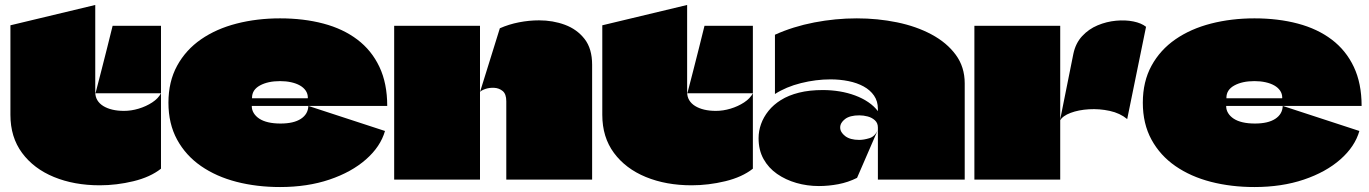

<svg xmlns="http://www.w3.org/2000/svg" viewBox="-20 -724 5517 774"><path d="M365 -348Q377 -394 388.5 -439Q400 -484 411.5 -529.5Q423 -575 434 -620H629V-348ZM22 -261Q22 -347 22 -442Q22 -537 22 -622L364 -704Q364 -655 364 -604Q364 -553 364 -502Q364 -465 364 -428Q364 -391 364 -355Q364 -354 364 -354Q364 -354 364 -353Q364 -334 372.5 -320Q381 -306 396.5 -296.5Q412 -287 433 -282Q454 -277 480 -277Q509 -277 539 -286Q569 -295 593.5 -311Q618 -327 629 -348V-44Q586 -10 518 6.5Q450 23 382 23Q279 23 197.5 -10.5Q116 -44 69 -107.5Q22 -171 22 -261Z M1111 -226Q1164 -226 1193 -245Q1222 -264 1223 -297L1532 -196Q1514 -133 1455.5 -81.5Q1397 -30 1308 0Q1219 30 1109 30Q1015 30 933.5 9Q852 -12 790.5 -54.5Q729 -97 694 -161Q659 -225 659 -310Q659 -395 694 -459Q729 -523 790.5 -565.5Q852 -608 934 -629Q1016 -650 1109 -650Q1204 -650 1283.5 -629Q1363 -608 1420.5 -564.5Q1478 -521 1509.5 -454.5Q1541 -388 1541 -297H996Q996 -297 995.5 -297Q995 -297 995 -297Q995 -297 995 -296Q995 -281 1003 -268Q1011 -255 1025.5 -245.5Q1040 -236 1061.5 -231Q1083 -226 1111 -226ZM1109 -397Q1060 -397 1028 -379.5Q996 -362 996 -330Q996 -329 996 -328.5Q996 -328 996 -328Q996 -328 996.5 -328Q997 -328 997 -328H1220Q1221 -328 1221 -328.5Q1221 -329 1221 -330Q1221 -346 1212.5 -358.5Q1204 -371 1189 -379.5Q1174 -388 1153.5 -392.5Q1133 -397 1109 -397Z M2021 0Q2021 -78 2021 -158Q2021 -238 2021 -316Q2021 -345 2006.5 -357Q1992 -369 1972 -370Q1952 -371 1935.5 -365Q1919 -359 1915 -353L1995 -610Q2031 -626 2072 -634Q2113 -642 2153 -642Q2209 -642 2257.5 -624Q2306 -606 2336.5 -567Q2367 -528 2367 -463V0ZM1569 0Q1569 -64 1569 -128.5Q1569 -193 1569 -257.5Q1569 -322 1569 -386Q1569 -445 1569 -503.5Q1569 -562 1569 -620Q1627 -620 1684.5 -620Q1742 -620 1800 -620Q1858 -620 1915 -620Q1915 -584 1915 -551.5Q1915 -519 1915 -486.5Q1915 -454 1915 -421.5Q1915 -389 1915 -353Q1915 -340 1915 -327.5Q1915 -315 1915 -301Q1915 -227 1915 -149Q1915 -71 1915 0Z M2751 -348Q2763 -394 2774.5 -439Q2786 -484 2797.5 -529.5Q2809 -575 2820 -620H3015V-348ZM2408 -261Q2408 -347 2408 -442Q2408 -537 2408 -622L2750 -704Q2750 -655 2750 -604Q2750 -553 2750 -502Q2750 -465 2750 -428Q2750 -391 2750 -355Q2750 -354 2750 -354Q2750 -354 2750 -353Q2750 -334 2758.5 -320Q2767 -306 2782.5 -296.5Q2798 -287 2819 -282Q2840 -277 2866 -277Q2895 -277 2925 -286Q2955 -295 2979.5 -311Q3004 -327 3015 -348V-44Q2972 -10 2904 6.5Q2836 23 2768 23Q2665 23 2583.5 -10.5Q2502 -44 2455 -107.5Q2408 -171 2408 -261Z M3104 -584V-345Q3149 -374 3209 -389Q3269 -404 3328 -404Q3366 -404 3400.5 -397Q3435 -390 3461.5 -375.5Q3488 -361 3503.5 -338.5Q3519 -316 3519 -285Q3519 -284 3519 -282.5Q3519 -281 3519 -279.5Q3519 -278 3519 -276Q3504 -296 3480.5 -312Q3457 -328 3427.5 -339Q3398 -350 3365 -355.5Q3332 -361 3297 -361Q3243 -361 3201 -350.5Q3159 -340 3128.5 -321Q3098 -302 3078 -277Q3058 -252 3048 -224Q3038 -196 3038 -167Q3038 -119 3058 -83Q3078 -47 3112.5 -23Q3147 1 3190.5 13.5Q3234 26 3281 26Q3320 26 3359.5 18.5Q3399 11 3435 -7Q3456 -56 3477.5 -105Q3499 -154 3520 -203Q3508 -174 3485 -167Q3462 -160 3444 -160Q3407 -160 3387 -175.5Q3367 -191 3367 -210Q3367 -229 3386.5 -244Q3406 -259 3444 -259Q3461 -259 3478 -254.5Q3495 -250 3507 -239Q3519 -228 3519 -210Q3519 -158 3519 -105.5Q3519 -53 3519 0Q3554 0 3589 0Q3624 0 3659 0Q3694 0 3729 0Q3764 0 3799 0Q3834 0 3869 0Q3869 -97 3869 -194Q3869 -291 3869 -388Q3869 -454 3833 -503Q3797 -552 3735.5 -585Q3674 -618 3596 -634Q3518 -650 3434 -650Q3348 -650 3262.5 -633.5Q3177 -617 3104 -584Z M4254 -620Q4254 -560 4254 -499.5Q4254 -439 4254 -378.5Q4254 -318 4254 -257Q4254 -193 4254 -129Q4254 -65 4254 0H3908Q3908 -99 3908 -198Q3908 -297 3908 -396Q3908 -452 3908 -508Q3908 -564 3908 -620ZM4253 -238 4307 -507Q4316 -550 4342.5 -578.5Q4369 -607 4405 -622Q4441 -637 4479 -640.5Q4517 -644 4549 -637.5Q4581 -631 4600 -616L4524 -244Q4495 -268 4453.5 -277Q4412 -286 4370 -283.5Q4328 -281 4296 -269Q4264 -257 4253 -238Z M5039 -226Q5092 -226 5121 -245Q5150 -264 5151 -297L5460 -196Q5442 -133 5383.5 -81.5Q5325 -30 5236 0Q5147 30 5037 30Q4943 30 4861.5 9Q4780 -12 4718.5 -54.5Q4657 -97 4622 -161Q4587 -225 4587 -310Q4587 -395 4622 -459Q4657 -523 4718.5 -565.5Q4780 -608 4862 -629Q4944 -650 5037 -650Q5132 -650 5211.5 -629Q5291 -608 5348.5 -564.5Q5406 -521 5437.5 -454.5Q5469 -388 5469 -297H4924Q4924 -297 4923.5 -297Q4923 -297 4923 -297Q4923 -297 4923 -296Q4923 -281 4931 -268Q4939 -255 4953.5 -245.5Q4968 -236 4989.5 -231Q5011 -226 5039 -226ZM5037 -397Q4988 -397 4956 -379.5Q4924 -362 4924 -330Q4924 -329 4924 -328.5Q4924 -328 4924 -328Q4924 -328 4924.5 -328Q4925 -328 4925 -328H5148Q5149 -328 5149 -328.5Q5149 -329 5149 -330Q5149 -346 5140.5 -358.5Q5132 -371 5117 -379.5Q5102 -388 5081.5 -392.5Q5061 -397 5037 -397Z"/></svg>

Font: Climate Crisis
Style: Regular
Weight: 400
Version: Version 1.003